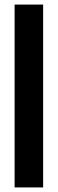

<svg xmlns="http://www.w3.org/2000/svg" viewBox="-20 -820 253 840"><path d="M43.9 0V-800H168.7V0Z"/></svg>

Font: Big Shoulders Display SC Thin
Style: Regular
Weight: 100
Designer: Patric King
Foundry: XO Type Co
Version: Version 2.002